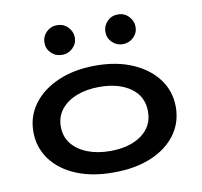

<svg xmlns="http://www.w3.org/2000/svg" viewBox="-78 -767 905 859"><g transform="rotate(-10 375.0 -337.5)"><path d="M373 9Q276 10 202.5 -20.5Q129 -51 88.5 -106Q48 -161 48 -232Q48 -302 88.5 -357Q129 -412 202.5 -444Q276 -476 373 -476Q470 -476 542.5 -444Q615 -412 655 -357Q695 -302 695 -232Q695 -161 655 -106.5Q615 -52 542.5 -21.5Q470 9 373 9ZM373 -88Q461 -88 515 -127Q569 -166 569 -233Q569 -302 515 -340.5Q461 -379 373 -379Q315 -379 270 -361.5Q225 -344 199 -311.5Q173 -279 173 -233Q173 -188 199 -155.5Q225 -123 270 -105.5Q315 -88 373 -88ZM235 -549Q206 -549 186 -568.5Q166 -588 166 -616Q166 -644 186 -664Q206 -684 235 -684Q264 -684 284 -663.5Q304 -643 304 -616Q304 -588 283.5 -568.5Q263 -549 235 -549ZM511 -549Q483 -549 463 -568.5Q443 -588 443 -616Q443 -644 462.5 -664Q482 -684 511 -684Q541 -684 560.5 -663Q580 -642 580 -616Q580 -588 559.5 -568.5Q539 -549 511 -549Z"/></g></svg>

Font: Inconsolata ExtraExpanded
Style: Bold
Weight: 700
Width: 8
Monospace: yes
Designer: Raph Levien, Cyreal, Brenton Simpson
Foundry: Raph Levien, Cyreal, Google
Version: Version 3.100; ttfautohint (v1.8.4.7-5d5b)